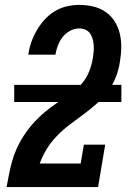

<svg xmlns="http://www.w3.org/2000/svg" viewBox="-20 -763 540 783"><path d="M7 0V-1Q12 -27 17 -53Q22 -79 29 -104Q36 -129 47 -154.5Q58 -180 72.5 -203Q87 -226 104.5 -247.5Q122 -269 142.5 -288Q163 -307 185 -323.5Q207 -340 230.5 -355.5Q254 -371 276.5 -387.5Q299 -404 316.5 -425.5Q334 -447 344 -472.5Q354 -498 358 -524Q359 -524 359 -525Q359 -526 359 -527Q361 -540 362 -553Q363 -566 362 -579.5Q361 -593 357.5 -605Q354 -617 347 -627Q340 -637 328 -642Q316 -647 303 -647Q284 -647 266 -637.5Q248 -628 235.5 -612Q223 -596 216 -577.5Q209 -559 206 -540H95Q99 -566 107.5 -590.5Q116 -615 129.5 -638.5Q143 -662 161.5 -682.5Q180 -703 203 -717Q226 -731 252 -737Q278 -743 303 -743Q332 -743 360 -736.5Q388 -730 410.5 -714.5Q433 -699 447.5 -676Q462 -653 468.5 -626Q475 -599 474.5 -569.5Q474 -540 469 -511Q464 -478 452 -447.5Q440 -417 419.5 -389.5Q399 -362 373 -339Q347 -316 319.5 -296Q292 -276 264.5 -255Q237 -234 213 -209.5Q189 -185 171 -156Q153 -127 142 -96H309L322 -173H409L380 0ZM38 -347V-417H475V-347Z"/></svg>

Font: Iosevka Slab
Style: Bold Italic
Weight: 700
Italic angle: -9°
Monospace: yes
Designer: Belleve Invis
Foundry: Belleve Invis
Version: Version 11.1.0; ttfautohint (v1.8.3)